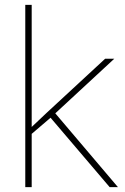

<svg xmlns="http://www.w3.org/2000/svg" viewBox="-20 -770 513 790"><path d="M465.3 0 207.5 -303.7 450.2 -528.3H412.6L172.4 -306.2L110.4 -247.6V-750H84V0H110.4V-219.2L187 -284.7L188 -285.6L431.2 0Z"/></svg>

Font: Vazirmatn Thin
Style: Regular
Weight: 100
Designer: Saber Rastikerdar
Foundry: Saber Rastikerdar
Version: Version 33.003